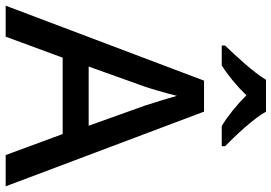

<svg xmlns="http://www.w3.org/2000/svg" viewBox="-164 -818 981 694"><g transform="rotate(90 327.0 -470.5)"><path d="M383 -941H268C241 -896 181 -831 144 -793V-781H216C251 -803 289 -834 324 -870C360 -834 400 -802 435 -781H508V-793C470 -830 408 -896 383 -941ZM540 0H653L383 -717H271L0 0H112L188 -206H464ZM362 -501 434 -300H220L292 -501C300 -524 316 -578 326 -619C334 -589 355 -522 362 -501Z"/></g></svg>

Font: Noto Sans Gunjala Gondi Medium
Style: Regular
Weight: 500
Designer: Ek Type
Foundry: Ek Type
Version: Version 1.004